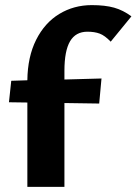

<svg xmlns="http://www.w3.org/2000/svg" viewBox="-20 -731 534 751"><path d="M494 -667 413 -568Q390 -592 370 -599.5Q350 -607 322 -607Q276 -607 254 -569.5Q232 -532 232 -454V-420L377 -424L368 -326L232 -328V0H87V-330L15 -331L24 -415L87 -417Q88 -509 121.5 -575.5Q155 -642 212 -676.5Q269 -711 339 -711Q391 -711 426.5 -701Q462 -691 494 -667Z"/></svg>

Font: Ysabeau Ultrabold
Style: Regular
Weight: 800
Designer: Christian Thalmann (Catharsis Fonts)
Version: Version 0.003